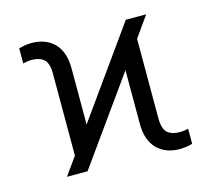

<svg xmlns="http://www.w3.org/2000/svg" viewBox="-86 -659 854 774"><g transform="rotate(-15 340.5 -272.0)"><path d="M140 -474Q121 -490 88 -490L73 -489L53 -485V-548L80 -554Q98 -556 106 -556Q165 -556 201 -520Q236 -483 236 -417V-181L498 -548H583L522 -462V-130Q522 -87 540 -70Q559 -54 592 -54L607 -55Q621 -57 627 -59V4Q615 8 601 10Q581 12 574 12Q515 12 479 -24Q444 -61 444 -127V-352L191 2H105L158 -72V-414Q158 -458 140 -474Z"/></g></svg>

Font: Sinter Normal
Style: Regular
Weight: 350
Foundry: Adobe & rsms
Version: Version 1.000